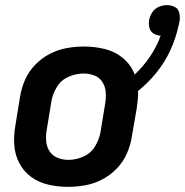

<svg xmlns="http://www.w3.org/2000/svg" viewBox="-20 -719 720 747"><path d="M244 8Q277 8 311 2Q345 -4 377 -20.5Q409 -37 434.5 -63.5Q460 -90 474 -122.5Q488 -155 493 -188L512 -298Q514 -315 516 -331.5Q518 -348 517 -365Q557 -397 589.5 -437.5Q622 -478 643 -524Q664 -570 674 -617L675 -619Q676 -624 677 -629Q678 -634 679 -640Q681 -655 677 -670.5Q673 -686 659 -692.5Q645 -699 629 -699Q613 -699 597 -692Q581 -685 572 -670.5Q563 -656 560 -640Q558 -625 561.5 -610.5Q565 -596 577.5 -588.5Q590 -581 605 -580Q590 -538 564 -499.5Q538 -461 504 -429Q490 -466 459.5 -492Q429 -518 389 -528Q349 -538 307 -538Q274 -538 240 -532Q206 -526 174 -509.5Q142 -493 116.5 -466.5Q91 -440 77 -407.5Q63 -375 58 -342L40 -232Q33 -193 35.5 -155Q38 -117 55 -84.5Q72 -52 101.5 -30.5Q131 -9 168.5 -0.5Q206 8 244 8ZM246 -97Q224 -97 204 -105Q184 -113 172.5 -131Q161 -149 159.5 -171Q158 -193 162 -215L180 -325Q185 -354 201.5 -381Q218 -408 247 -420.5Q276 -433 305 -433Q328 -433 348 -425Q368 -417 379 -399Q390 -381 391.5 -359.5Q393 -338 389 -315L371 -205Q366 -176 349.5 -149Q333 -122 304 -109.5Q275 -97 246 -97Z"/></svg>

Font: Iosevka Sparkle Oblique
Style: Bold
Weight: 700
Italic angle: -9°
Designer: Belleve Invis
Foundry: Belleve Invis
Version: Version 4.5.0; ttfautohint (v1.8.3)